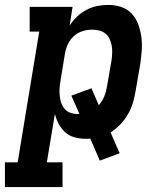

<svg xmlns="http://www.w3.org/2000/svg" viewBox="-58 -558 678 783"><path d="M-38 205V104H14L102 -429H63V-530H238L226 -454Q239 -474 256.5 -490.5Q274 -507 295 -518Q316 -529 338.5 -533.5Q361 -538 383 -538Q411 -538 436.5 -529.5Q462 -521 479.5 -502Q497 -483 506 -458Q515 -433 518.5 -406.5Q522 -380 520 -352.5Q518 -325 514 -297L495 -187Q491 -163 484 -139Q477 -115 464 -92.5Q451 -70 433 -51Q415 -32 393 -18L430 67L349 97L310 7Q305 8 300.5 8Q296 8 291 8Q268 8 246 2Q224 -4 208 -18.5Q192 -33 181.5 -52.5Q171 -72 166 -94L133 104H197V205ZM259 -93Q261 -93 262.5 -93Q264 -93 266 -93L233 -168L315 -198L345 -129Q359 -145 367 -164.5Q375 -184 378 -203L397 -313Q399 -328 399.5 -343Q400 -358 397.5 -372Q395 -386 389 -399Q383 -412 372 -421Q361 -430 347 -433.5Q333 -437 318 -437Q298 -437 278.5 -431Q259 -425 243.5 -411Q228 -397 219 -378Q210 -359 207 -340L189 -230Q186 -214 185 -198.5Q184 -183 185.5 -168Q187 -153 191.5 -139Q196 -125 205.5 -114Q215 -103 229 -98Q243 -93 259 -93Z"/></svg>

Font: Iosevka Slab Extended Oblique
Style: Bold
Weight: 700
Width: 7
Italic angle: -9°
Monospace: yes
Designer: Belleve Invis
Foundry: Belleve Invis
Version: Version 11.1.1; ttfautohint (v1.8.3)